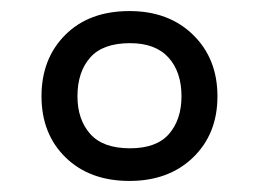

<svg xmlns="http://www.w3.org/2000/svg" viewBox="-20 -744 468 347"><path d="M214 -417Q142 -417 98.5 -459.5Q55 -502 55 -570Q55 -638 98 -681Q141 -724 214 -724Q285 -724 329 -681Q373 -638 373 -570Q373 -502 329 -459.5Q285 -417 214 -417ZM215 -476Q263 -476 285.5 -502Q308 -528 308 -570Q308 -614 284.5 -640Q261 -666 215 -666Q166 -666 143 -640Q120 -614 120 -570Q120 -528 143 -502Q166 -476 215 -476Z"/></svg>

Font: Noto Sans
Style: Regular
Weight: 400
Designer: Monotype Design Team
Foundry: Monotype Imaging Inc.
Version: Version 2.007